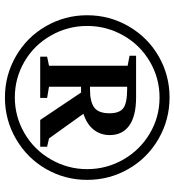

<svg xmlns="http://www.w3.org/2000/svg" viewBox="16 -721 715 787"><g transform="rotate(90 373.5 -327.5)"><path d="M717.3 -327.1Q717.3 -236.8 673.1 -159.4Q628.9 -82 550.5 -36.1Q472.2 9.8 379.4 9.8Q288.6 9.8 210.4 -35.2Q132.3 -80.1 87.4 -158.2Q42.5 -236.3 42.5 -327.1Q42.5 -419.4 88.1 -497.8Q133.8 -576.2 211.2 -620.6Q288.6 -665 379.4 -665Q470.7 -665 548.8 -620.1Q627 -575.2 672.1 -497.3Q717.3 -419.4 717.3 -327.1ZM471.7 -134.8 359.4 -302.2H335.4V-170.9L381.3 -163.1V-134.8H212.4V-163.1L249.5 -170.9V-493.2L208.5 -501V-527.8H379.4Q455.6 -527.8 494.6 -499.8Q533.7 -471.7 533.7 -419.9Q533.7 -382.3 511.5 -354Q489.3 -325.7 446.3 -312L547.4 -170.9L581.5 -163.1V-134.8ZM444.3 -418.9Q444.3 -459 423.8 -475.1Q403.3 -491.2 344.7 -491.2H335.4V-338.9H346.7Q397.5 -338.9 420.9 -356.4Q444.3 -374 444.3 -418.9ZM379.4 -624Q300.8 -624 232.9 -584.5Q165 -544.9 125.7 -476.1Q86.4 -407.2 86.4 -327.1Q86.4 -247.6 125.7 -178.5Q165 -109.4 232.7 -70.1Q300.3 -30.8 379.4 -30.8Q457.5 -30.8 525.6 -70.1Q593.8 -109.4 633.5 -178.7Q673.3 -248 673.3 -327.1Q673.3 -406.2 634.3 -474.9Q595.2 -543.5 527.6 -583.7Q460 -624 379.4 -624Z"/></g></svg>

Font: Liberation Serif
Style: Bold Italic
Weight: 700
Italic angle: -16.333°
Designer: Steve Matteson
Foundry: Ascender Corporation
Version: Version 2.1.5